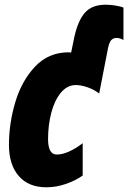

<svg xmlns="http://www.w3.org/2000/svg" viewBox="-20 -785 544 815"><path d="M18 -170Q18 -261 45 -351.5Q72 -442 129 -502.5Q186 -563 272 -563L282 -562L295 -625Q310 -696 340 -730.5Q370 -765 428 -765Q449 -765 470 -761.5Q491 -758 504 -753V-615Q500 -618 491.5 -621Q483 -624 475 -624Q461 -624 452.5 -615Q444 -606 439 -583L401 -388Q381 -404 353 -414Q325 -424 302 -424Q265 -424 238 -391Q211 -358 197.5 -305.5Q184 -253 184 -195Q184 -129 221 -129Q267 -129 331 -177V-40Q302 -19 260.5 -4.5Q219 10 177 10Q101 10 59.5 -38Q18 -86 18 -170Z"/></svg>

Font: Noto Sans UI CondBlack
Style: Italic
Weight: 900
Width: 3
Italic angle: -12°
Designer: Monotype Design Team
Foundry: Monotype Imaging Inc.
Version: Version 1.001